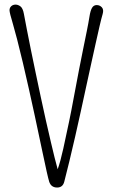

<svg xmlns="http://www.w3.org/2000/svg" viewBox="-20 -816 492 837"><path d="M307.6 -220.2Q280.3 -101.1 260.3 -24.4Q253.9 1.5 229 1.5Q202.6 1.5 194.3 -24.4Q187.5 -46.4 165.3 -152.6Q143.1 -258.8 131.1 -313.7Q119.1 -368.7 106.2 -427Q93.3 -485.4 79.6 -543Q51.3 -661.6 36.4 -711.2Q21.5 -760.7 21.5 -771.2Q21.5 -781.7 28.6 -788.6Q35.6 -795.4 46.6 -795.9Q57.6 -796.4 68.6 -788.6Q79.6 -780.8 84.2 -755.4Q88.9 -730 96.9 -688.5Q105 -647 114.7 -598.9Q124.5 -550.8 135.5 -498.3Q146.5 -445.8 157.7 -393.3Q168.9 -340.8 180.2 -290.3Q191.4 -239.7 202.1 -195.3Q218.8 -123.5 231.4 -78.1Q243.2 -110.8 255.9 -168Q273.9 -250.5 281.2 -286.1Q290 -327.6 302.7 -396.7Q315.4 -465.8 324.7 -512.9Q334 -560.1 342.3 -601.3Q350.6 -642.6 358.2 -679.4Q365.7 -716.3 369.9 -742.9Q374 -769.5 381.1 -781.7Q388.2 -793.9 401.6 -793.9Q415 -793.9 424.1 -783.9Q433.1 -773.9 427.5 -754.9Q421.9 -735.8 414.3 -703.1Q406.7 -670.4 397.5 -628.7Q388.2 -586.9 377.4 -537.8Q366.7 -488.8 355.2 -436Q343.8 -383.3 331.8 -328.4Q319.8 -273.4 307.6 -220.2Z"/></svg>

Font: Pompiere 
Style: Regular
Weight: 400
Designer: Karolina Lach
Foundry: Sorkin Type Co.
Version: Version 1.002